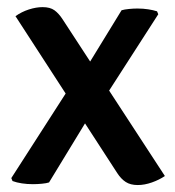

<svg xmlns="http://www.w3.org/2000/svg" viewBox="-20 -524 504 552"><path d="M24.5 -477.5Q42 -490 63 -496.8Q84 -503.5 102.5 -503.5Q124 -503.5 136.5 -494.5Q149 -485.5 160 -468.5L454 -18Q438 -7 416.8 0.5Q395.5 8 376 8Q355 8 341.5 -0.8Q328 -9.5 317 -26.5ZM329.5 -494.5Q338 -497 350.8 -498.2Q363.5 -499.5 375 -499.5Q392 -499.5 406.2 -497.2Q420.5 -495 431.5 -491.5L435 -483L276 -236L246.5 -205.5L121 0.5Q113.5 3 100.5 4.2Q87.5 5.5 74.5 5.5Q58 5.5 43 3.2Q28 1 16 -3.5L12.5 -12L187 -283.5L219.5 -315Z"/></svg>

Font: Signika Light Medium
Style: Regular
Weight: 500
Version: Version 2.003;gftools[0.9.32]